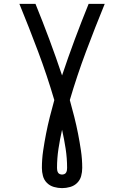

<svg xmlns="http://www.w3.org/2000/svg" viewBox="-20 -755 640 990"><path d="M300 215Q279 215 258 209Q237 203 222 188Q207 173 201.5 152.5Q196 132 196 111Q196 66 202.5 22Q209 -22 217.5 -65.5Q226 -109 237 -152.5Q248 -196 260 -239Q223 -365 176.5 -489Q130 -613 80 -735H163Q200 -644 234.5 -551.5Q269 -459 300 -366Q331 -459 365.5 -551.5Q400 -644 437 -735H520Q470 -613 423.5 -489Q377 -365 340 -239Q352 -196 363 -152.5Q374 -109 382.5 -65.5Q391 -22 397.5 22Q404 66 404 111Q404 132 398.5 152.5Q393 173 378 188Q363 203 342 209Q321 215 300 215ZM300 145Q306 145 312 142.5Q318 140 321 134.5Q324 129 325 123Q326 117 326 111Q326 61 318.5 12Q311 -37 300 -86Q289 -37 281.5 12Q274 61 274 111Q274 117 275 123Q276 129 279 134.5Q282 140 288 142.5Q294 145 300 145Z"/></svg>

Font: Nova
Style: Regular
Weight: 400
Monospace: yes
Designer: Belleve Invis
Foundry: Belleve Invis
Version: Version 24.1.4; ttfautohint (v1.8.4)